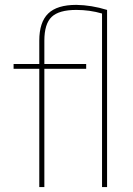

<svg xmlns="http://www.w3.org/2000/svg" viewBox="-20 -760 540 780"><path d="M415 -719.7V0H394.5V-705.1Q344.7 -719.7 290 -719.7Q219.7 -719.7 189.9 -691.4Q160.2 -663.1 160.2 -594.7V-500H330.1V-480.5H160.2V0H139.6V-480.5H35.2V-500H139.6V-594.7Q139.6 -669.9 175.8 -705.1Q211.9 -740.2 290 -740.2Q351.6 -739.3 415 -719.7Z"/></svg>

Font: Mgen+ 1mn thin
Style: Regular
Weight: 100
Designer: [Source Han Sans]
Ryoko NISHIZUKA  (kana & ideographs); Paul D. Hunt (Latin, Greek & Cyrillic); Wenlong ZHANG  (bopomofo
Version: Version 1.059.20150602